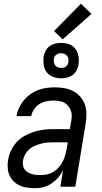

<svg xmlns="http://www.w3.org/2000/svg" viewBox="-20 -992 540 1020"><path d="M167 8Q139 8 112 2.5Q85 -3 64 -18.5Q43 -34 31.5 -58Q20 -82 21 -110Q20 -113 20.5 -114Q21 -115 20.5 -116.5Q20 -118 20.5 -119.5Q21 -121 21 -122.5Q21 -124 21 -125.5Q21 -127 21 -129Q21 -131 21.5 -132.5Q22 -134 22 -135.5Q22 -137 22.5 -138.5Q23 -140 23 -142Q27 -167 38.5 -192Q50 -217 68.5 -237Q87 -257 111.5 -270.5Q136 -284 161 -292Q186 -300 211.5 -303Q237 -306 263 -306H351L358 -347Q359 -353 360 -360Q361 -367 361 -373Q362 -392 354.5 -409Q347 -426 334 -437.5Q321 -449 303 -453.5Q285 -458 266 -458Q247 -458 227 -454Q207 -450 190 -439.5Q173 -429 161 -411.5Q149 -394 146 -375H68Q71 -397 81 -418.5Q91 -440 106 -458.5Q121 -477 140.5 -491Q160 -505 182 -513.5Q204 -522 226.5 -525Q249 -528 271 -528Q297 -528 322.5 -523.5Q348 -519 369.5 -507.5Q391 -496 407 -477.5Q423 -459 431 -436Q439 -413 439 -387Q439 -361 435 -335L380 0H301L315 -88Q305 -67 289.5 -49Q274 -31 254 -17.5Q234 -4 211.5 2Q189 8 167 8ZM199 -62Q215 -62 232.5 -66Q250 -70 265.5 -80Q281 -90 293 -104Q305 -118 313 -133.5Q321 -149 326 -166Q331 -183 334 -200L340 -236H263Q247 -236 230 -234.5Q213 -233 197 -228.5Q181 -224 164.5 -217Q148 -210 135 -198.5Q122 -187 113.5 -171.5Q105 -156 102 -139Q100 -127 102 -114.5Q104 -102 110.5 -92.5Q117 -83 127 -77Q137 -71 149 -67.5Q161 -64 173.5 -63Q186 -62 199 -62ZM305 -576Q282 -576 261.5 -584Q241 -592 228 -608.5Q215 -625 212 -647.5Q209 -670 212 -693Q215 -708 223 -723Q231 -738 244.5 -747.5Q258 -757 273.5 -760.5Q289 -764 304 -764Q319 -764 334 -761Q349 -758 361 -750.5Q373 -743 381.5 -731.5Q390 -720 394 -706Q398 -692 398.5 -677Q399 -662 397 -647Q394 -632 386 -617Q378 -602 364.5 -592.5Q351 -583 335.5 -579.5Q320 -576 305 -576ZM304 -631Q311 -631 317.5 -632.5Q324 -634 329.5 -638Q335 -642 338.5 -648Q342 -654 343 -661Q345 -670 343.5 -679Q342 -688 336.5 -695Q331 -702 322.5 -705.5Q314 -709 305 -709Q298 -709 292 -707.5Q286 -706 280 -702Q274 -698 270.5 -692Q267 -686 266 -679Q265 -670 266.5 -661Q268 -652 273 -645Q278 -638 286.5 -634.5Q295 -631 304 -631ZM313 -783 267 -827 410 -972 466 -918Z"/></svg>

Font: Iosevka Term Oblique
Style: Regular
Weight: 400
Italic angle: -9°
Monospace: yes
Designer: Belleve Invis
Foundry: Belleve Invis
Version: Version 31.4.0